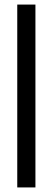

<svg xmlns="http://www.w3.org/2000/svg" viewBox="-20 -820 230 840"><path d="M55.5 0V-800H135V0Z"/></svg>

Font: Big Shoulders Stencil Text Thin
Style: Regular
Weight: 400
Version: Version 2.001